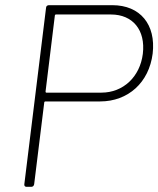

<svg xmlns="http://www.w3.org/2000/svg" viewBox="-20 -722 612 742"><path d="M414 -702H169C163 -702 158 -698 158 -692L74 -10C73 -4 77 0 82 0H101C107 0 111 -4 112 -10L151 -326C151 -328 153 -330 155 -330H367C475 -330 556 -403 570 -515C583 -627 522 -702 414 -702ZM372 -364H159C157 -364 156 -366 156 -368L192 -662C192 -664 194 -666 196 -666H409C493 -666 543 -606 532 -514C521 -425 456 -364 372 -364Z"/></svg>

Font: Barlow ExtraLight
Style: Italic
Weight: 275
Italic angle: -7°
Designer: Jeremy Tribby
Foundry: Tribby Type
Version: Version 1.422;hotconv 1.0.109;makeotfexe 2.5.65596